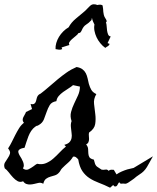

<svg xmlns="http://www.w3.org/2000/svg" viewBox="-40 -836 738 901"><path d="M677.7 -102.5Q664.1 -79.1 656.7 -64.9Q649.4 -50.8 642.1 -41.5Q634.8 -32.2 625.5 -24.9Q616.2 -17.6 599.6 -6.8Q588.9 2.9 578.1 9.8Q569.3 16.6 561 21.5Q552.7 26.4 547.9 26.4Q545.9 26.4 543.9 25.9Q542 25.4 540 25.4Q534.2 25.4 528.8 25.9Q523.4 26.4 519.5 18.6Q516.6 21.5 514.6 25.4Q512.7 29.3 510.7 32.7Q508.8 36.1 505.4 38.1Q502 40 496.1 38.1L491.2 32.2L476.6 44.9Q449.2 31.2 424.3 22Q399.4 12.7 379.9 0Q360.4 -12.7 346.7 -32.7Q333 -52.7 327.1 -87.9Q322.3 -93.8 316.4 -98.1Q310.5 -102.5 302.7 -100.6Q293 -84 279.3 -72.3Q265.6 -60.5 252 -46.9Q247.1 -42 244.1 -36.1Q241.2 -30.3 236.3 -25.4Q228.5 -16.6 217.8 -13.2Q207 -9.8 196.3 -6.8Q185.5 -3.9 176.3 2.9Q167 9.8 163.1 26.4Q151.4 19.5 139.6 22.5Q130.9 24.4 121.1 26.9Q111.3 29.3 102.1 29.8Q92.8 30.3 84 27.3Q75.2 24.4 68.4 14.6Q54.7 20.5 43 14.2Q31.2 7.8 21 -3.4Q10.7 -14.6 1 -27.3Q-8.8 -40 -17.6 -45.9Q-23.4 -61.5 -17.1 -72.8Q-10.7 -84 -3.4 -94.2Q3.9 -104.5 6.8 -114.7Q9.8 -125 -2 -139.6Q7.8 -154.3 15.6 -170.4Q23.4 -186.5 31.7 -202.6Q40 -218.8 49.3 -233.9Q58.6 -249 72.3 -259.8Q66.4 -266.6 66.4 -272.9Q66.4 -279.3 69.3 -285.6Q72.3 -292 76.2 -298.3Q80.1 -304.7 82 -310.5L110.4 -324.2L103.5 -347.7Q114.3 -345.7 119.6 -348.6Q125 -351.6 127.4 -357.4Q129.9 -363.3 131.3 -370.6Q132.8 -377.9 135.7 -383.8Q140.6 -392.6 150.4 -396.5Q170.9 -412.1 190.9 -429.7Q210.9 -447.3 231 -463.9Q251 -480.5 272.5 -495.6Q293.9 -510.7 319.3 -521.5Q336.9 -518.6 347.2 -510.7Q357.4 -502.9 362.8 -492.2Q368.2 -481.4 371.1 -468.3Q374 -455.1 377 -442.4Q381.8 -425.8 388.7 -414.1Q395.5 -402.3 412.1 -394.5Q398.4 -371.1 401.4 -348.1Q404.3 -325.2 407.2 -299.8Q410.2 -276.4 406.7 -253.9Q403.3 -231.4 377.9 -213.9Q376 -207 377 -199.2Q377.9 -191.4 377.9 -183.6Q377.9 -175.8 375 -168.9Q372.1 -162.1 364.3 -158.2Q373 -147.5 373.5 -136.7Q374 -126 374.5 -116.2Q375 -106.4 379.4 -98.6Q383.8 -90.8 400.4 -86.9Q403.3 -74.2 405.8 -67.9Q408.2 -61.5 411.6 -57.6Q415 -53.7 420.9 -50.3Q426.8 -46.9 436.5 -40Q444.3 -38.1 454.1 -40Q463.9 -42 469.7 -34.2Q474.6 -39.1 481.4 -39.6Q488.3 -40 494.1 -39.1L506.8 -17.6Q517.6 -25.4 531.2 -31.2Q544.9 -37.1 557.6 -41Q572.3 -44.9 586.9 -47.9ZM302.7 -436.5Q293.9 -428.7 281.2 -420.9Q268.6 -413.1 256.3 -404.3Q244.1 -395.5 235.4 -385.3Q226.6 -375 224.6 -361.3Q202.1 -357.4 193.4 -342.8Q184.6 -328.1 178.7 -310.5Q172.9 -293 166 -275.9Q159.2 -258.8 141.6 -249Q135.7 -245.1 130.9 -245.1Q131.8 -245.1 125 -241.2Q114.3 -233.4 106.4 -221.7Q98.6 -210 93.3 -196.3Q87.9 -182.6 83.5 -168.5Q79.1 -154.3 75.2 -142.6Q61.5 -140.6 54.7 -136.7Q47.9 -132.8 46.4 -128.4Q44.9 -124 46.9 -118.2Q48.8 -112.3 52.7 -105.5Q56.6 -99.6 61 -91.8Q65.4 -84 68.4 -76.2Q71.3 -68.4 71.8 -60.5Q72.3 -52.7 67.4 -45.9Q81.1 -35.2 93.8 -41.5Q106.4 -47.9 117.2 -55.7Q121.1 -58.6 125.5 -62Q129.9 -65.4 134.8 -67.4Q157.2 -62.5 175.8 -70.3Q194.3 -78.1 210 -91.8Q225.6 -105.5 240.2 -121.1Q254.9 -136.7 269.5 -148.4L261.7 -156.2Q279.3 -161.1 286.6 -169.4Q293.9 -177.7 295.9 -188.5Q297.9 -199.2 295.9 -211.4Q293.9 -223.6 293 -237.3Q292 -245.1 292.5 -252.4Q293 -259.8 295.9 -267.6Q288.1 -290 293.5 -310.5Q298.8 -331.1 308.1 -350.1Q317.4 -369.1 326.2 -388.7Q335 -408.2 335 -429.7ZM454.1 -611.3Q441.4 -620.1 430.7 -633.3Q419.9 -646.5 413.1 -661.1Q406.2 -675.8 403.3 -691.4Q400.4 -707 403.3 -720.7Q394.5 -736.3 391.6 -752Q389.6 -746.1 389.6 -742.2Q376 -727.5 363.8 -720.2Q351.6 -712.9 343.8 -694.3Q341.8 -689.5 338.4 -685.1Q335 -680.7 328.1 -680.7Q325.2 -674.8 315.9 -667.5Q306.6 -660.2 298.3 -652.8Q290 -645.5 285.6 -638.2Q281.2 -630.9 286.1 -625L249 -613.3L252 -605.5Q243.2 -601.6 235.8 -603Q228.5 -604.5 220.7 -605.5Q219.7 -619.1 224.1 -634.3Q228.5 -649.4 236.8 -663.1Q245.1 -676.8 256.8 -688.5Q268.6 -700.2 282.2 -708Q293.9 -730.5 316.4 -749Q338.9 -767.6 358.4 -784.2L381.8 -807.6Q389.6 -815.4 398.9 -815.9Q408.2 -816.4 417 -812.5Q424.8 -814.5 431.2 -814Q437.5 -813.5 441.4 -810.5Q443.4 -801.8 443.8 -794.4Q444.3 -787.1 444.8 -780.3Q445.3 -773.4 447.3 -765.6Q449.2 -757.8 455.1 -749Q458 -745.1 460 -739.7Q461.9 -734.4 457 -730.5Q460 -724.6 460.4 -713.9Q460.9 -703.1 462.4 -692.9Q463.9 -682.6 467.3 -674.3Q470.7 -666 479.5 -665L464.8 -633.8L474.6 -629.9Q471.7 -622.1 465.8 -619.1Q460 -616.2 454.1 -611.3Z"/></svg>

Font: Homemade Apple
Style: Regular
Weight: 400
Version: Version 1.001